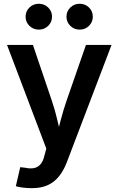

<svg xmlns="http://www.w3.org/2000/svg" viewBox="-20 -773 618 1000"><path d="M62.5 196.8 85.4 97.7 110.8 100.6Q136.7 106.4 156.7 102.5Q176.8 98.6 190.4 83.3Q204.1 67.9 210.9 39.1L221.2 1L16.6 -539.1H151.4L250 -248.5Q267.1 -198.2 278.6 -147.9Q290 -97.7 303.7 -45.9H270Q283.2 -97.7 296.4 -148.2Q309.6 -198.7 326.7 -248.5L427.7 -539.1H561L327.6 73.2Q311 116.2 286.6 146.2Q262.2 176.3 227.8 191.7Q193.4 207 146.5 207Q121.1 207 98.9 204.1Q76.7 201.2 62.5 196.8ZM395 -618.7Q366.2 -618.7 346.2 -638.4Q326.2 -658.2 326.2 -686Q326.2 -714.4 346.2 -733.9Q366.2 -753.4 395 -753.4Q423.8 -753.4 443.6 -733.9Q463.4 -714.4 463.4 -686Q463.4 -658.2 443.6 -638.4Q423.8 -618.7 395 -618.7ZM182.1 -618.7Q153.3 -618.7 133.3 -638.4Q113.3 -658.2 113.3 -686Q113.3 -714.4 133.3 -733.9Q153.3 -753.4 182.1 -753.4Q210.9 -753.4 231 -733.9Q251 -714.4 251 -686Q251 -658.2 231 -638.4Q210.9 -618.7 182.1 -618.7Z"/></svg>

Font: Inter 18pt SemiBold
Style: Regular
Weight: 600
Designer: Rasmus Andersson
Foundry: rsms
Version: Version 4.001;git-66647c0bb